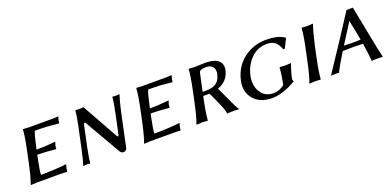

<svg xmlns="http://www.w3.org/2000/svg" viewBox="-10 -1041 3273 1618"><g transform="rotate(-20 1626.0 -232.0)"><path d="M225.6 -460H428.7Q464.8 -460 489.3 -462.9L490.7 -460Q482.9 -432.1 482.4 -429.2Q481 -422.4 479.5 -408.2L477.1 -403.8Q477.1 -403.8 377.9 -413.1Q322.8 -416 264.2 -416Q250.5 -388.2 227.5 -279.8L223.6 -261.2Q299.3 -261.2 368.7 -268.6Q380.4 -270 391.6 -271L394 -268.1Q388.2 -253.9 384.8 -240.2Q381.8 -225.6 382.3 -211.9L378.4 -209Q281.7 -218.8 214.8 -219.2L206.5 -180.2Q185.1 -77.1 186.5 -48.8Q213.9 -48.8 241.2 -49.6Q268.6 -50.3 290.3 -51.3Q312 -52.2 332 -53.7Q352.1 -55.2 366.7 -56.4Q381.3 -57.6 392.1 -58.6Q402.8 -59.6 405.3 -60.1L414.1 -61L415 -57.1Q409.7 -40.5 406.7 -25.9Q405.8 -20 404.8 -12.7Q403.8 -4.9 402.8 0L400.4 2.9Q376.5 0 340.8 0H127.9L76.2 2.9V0Q99.1 -61 124 -179.2L145.5 -280.8Q170.9 -400.4 173.8 -460L175.3 -462.9Q177.2 -462.9 225.6 -460Z M620.1 -316.9Q640.1 -412.1 643.6 -460L645 -461.9Q647 -461.9 682.6 -460Q682.6 -460 717.8 -461.9L894.5 -145Q905.3 -127 910.2 -132.3Q913.6 -137.2 916 -147L952.1 -316.9Q972.2 -412.1 975.6 -460L978 -461.9Q980 -461.9 1003.4 -460L1040 -461.9L1039.6 -460Q1021.5 -406.2 1002 -316.9L938 -15.1Q934.6 1 914.1 8.3Q909.7 9.8 906.7 9.8Q886.2 8.3 875 -9.8L692.9 -325.2Q678.2 -351.1 669.9 -316.4Q669.4 -314.5 669.4 -313L633.3 -143.1Q613.3 -47.9 609.9 0L607.9 2.9Q606 2.9 579.6 0L545.9 2.9V0Q562.5 -44.9 583 -143.1Z M1242.2 -460H1445.3Q1481.4 -460 1505.9 -462.9L1507.3 -460Q1499.5 -432.1 1499 -429.2Q1497.6 -422.4 1496.1 -408.2L1493.7 -403.8Q1493.7 -403.8 1394.5 -413.1Q1339.4 -416 1280.8 -416Q1267.1 -388.2 1244.1 -279.8L1240.2 -261.2Q1315.9 -261.2 1385.3 -268.6Q1397 -270 1408.2 -271L1410.6 -268.1Q1404.8 -253.9 1401.4 -240.2Q1398.4 -225.6 1398.9 -211.9L1395 -209Q1298.3 -218.8 1231.4 -219.2L1223.1 -180.2Q1201.7 -77.1 1203.1 -48.8Q1230.5 -48.8 1257.8 -49.6Q1285.2 -50.3 1306.9 -51.3Q1328.6 -52.2 1348.6 -53.7Q1368.7 -55.2 1383.3 -56.4Q1397.9 -57.6 1408.7 -58.6Q1419.4 -59.6 1421.9 -60.1L1430.7 -61L1431.6 -57.1Q1426.3 -40.5 1423.3 -25.9Q1422.4 -20 1421.4 -12.7Q1420.4 -4.9 1419.4 0L1417 2.9Q1393.1 0 1357.4 0H1144.5L1092.8 2.9V0Q1115.7 -61 1140.6 -179.2L1162.1 -280.8Q1187.5 -400.4 1190.4 -460L1191.9 -462.9Q1193.8 -462.9 1242.2 -460Z M1874 -346.2Q1881.8 -422.9 1805.2 -426.8Q1749.5 -426.8 1740.7 -404.3Q1739.3 -400.4 1738.8 -397L1705.1 -240.2H1738.3Q1822.3 -240.2 1853 -290Q1866.7 -313 1874 -346.2ZM1752.9 -206.5Q1744.1 -206.1 1734.9 -206.1H1698.2L1692.4 -179.2Q1668 -63 1664.1 0L1661.6 2.9Q1659.7 2.9 1613.3 0L1562.5 2.9V0Q1585.4 -61 1610.4 -179.2L1631.8 -280.8Q1657.2 -400.4 1660.2 -460L1661.6 -462.9Q1663.6 -462.9 1710.9 -460Q1731.9 -460 1770 -461.9Q1797.9 -463.4 1808.6 -462.9Q1925.8 -462.9 1947.8 -397.5Q1954.6 -374 1948.7 -346.2Q1927.7 -253.4 1835.4 -221.2Q1845.7 -202.1 1901.9 -78.6Q1925.8 -26.4 1943.4 0L1940.9 2.9Q1921.4 0 1892.1 0Q1855 0 1836.9 2.9Q1835.4 -29.3 1803.2 -99.1Q1797.9 -110.8 1788.1 -133.8Q1766.6 -185.1 1752.9 -206.5Z M2364.3 -65.9Q2379.9 -141.1 2384.8 -210.9L2387.7 -213.9Q2389.6 -213.9 2434.1 -210.9Q2434.1 -210.9 2486.8 -213.9V-210.9Q2463.9 -148.4 2456.1 -111.3Q2453.6 -100.1 2450.7 -85.9L2450.2 -85Q2448.7 -73.7 2457.5 -62Q2338.4 9.8 2239.3 9.8Q2132.8 9.8 2076.4 -55.7Q2020 -121.1 2040.5 -217.8Q2069.8 -354.5 2184.6 -423.8Q2261.7 -469.7 2354 -470.2Q2453.6 -470.2 2504.9 -439Q2506.8 -438 2510.3 -435.5Q2516.6 -431.6 2519.5 -430.2L2521 -426.8L2480.5 -345.2L2467.3 -344.2Q2445.3 -403.3 2411.1 -421.9Q2385.3 -435.1 2349.6 -435.1Q2250.5 -435.1 2184.1 -349.6Q2145 -298.3 2130.4 -231Q2113.3 -150.9 2148.4 -88.9Q2186 -25.4 2264.6 -24.9Q2318.8 -25.9 2363.3 -62Z M2644.5 -280.8Q2669.9 -400.4 2672.9 -460L2674.3 -462.9Q2676.3 -462.9 2723.6 -460Q2723.6 -460 2773.4 -462.9L2774.9 -460Q2754.9 -405.3 2726.6 -280.8L2705.1 -179.2Q2680.7 -63 2676.8 0L2674.3 2.9Q2672.4 2.9 2626 0Q2626 0 2575.2 2.9V0Q2598.1 -61 2623 -179.2Z M2932.1 -159.2Q2867.2 -54.2 2840.3 2Q2831.1 0 2808.1 0Q2777.3 0 2767.6 2Q2930.7 -240.7 3080.6 -474.1H3137.7Q3149.9 -416 3176.3 -276.4Q3220.7 -44.4 3233.4 2Q3221.2 0 3169.9 0Q3145.5 0 3133.8 2Q3129.4 -60.1 3113.8 -159.2Q3055.2 -161.1 3027.3 -161.1Q2984.4 -161.1 2932.1 -159.2ZM3106.9 -198.7Q3091.8 -284.7 3071.8 -376H3069.8Q2958.5 -201.7 2957 -199.2Q2967.3 -199.2 2991.2 -198.2Q3020.5 -197.3 3031.7 -196.8Q3064.5 -197.3 3106.9 -198.7Z"/></g></svg>

Font: Linux Biolinum Capitals O
Style: Italic Samll Caps
Weight: 400
Italic angle: -12°
Designer: Philipp H. Poll
Foundry: Philipp H. Poll
Version: Version 0.6.2